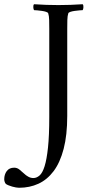

<svg xmlns="http://www.w3.org/2000/svg" viewBox="-122 -666 447 908"><path d="M154 -642Q183 -642 211 -643Q239 -644 269 -646Q273 -642 272.5 -632Q272 -622 269 -618Q265 -618 254 -617Q243 -616 231.5 -614.5Q220 -613 211 -610Q202 -607 201 -603Q197 -591 196.5 -571.5Q196 -552 196 -530V-118Q196 -27 179 38Q162 103 131.5 143.5Q101 184 59.5 203Q18 222 -32 222Q-38 222 -46.5 220.5Q-55 219 -64 216.5Q-73 214 -81.5 210.5Q-90 207 -94 204Q-98 200 -100 193.5Q-102 187 -102 182Q-102 159 -90 143Q-78 127 -55 127Q-41 127 -30 136Q-19 145 -8 155Q0 163 11.5 169.5Q23 176 36 176Q51 176 65 164Q79 152 89 120Q99 88 105 31.5Q111 -25 111 -113V-530Q111 -552 110.5 -571.5Q110 -591 106 -603Q105 -607 96 -610Q87 -613 76 -614.5Q65 -616 54.5 -617Q44 -618 39 -618Q36 -622 35.5 -632Q35 -642 39 -646Q69 -644 97 -643Q125 -642 154 -642Z"/></svg>

Font: Vermiglione
Style: Regular
Weight: 400
Version: Version 1.000